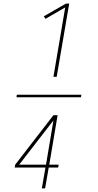

<svg xmlns="http://www.w3.org/2000/svg" viewBox="-20 -870 540 1060"><path d="M275 -446 340 -829 231 -766 222 -780 344 -850H362L293 -446ZM71 -333 73 -347H429L427 -333ZM211 170 231 55H61L64 39L275 -234H298L252 39H304L301 55H249L229 170ZM86 39H234L275 -205L219 -133Z"/></svg>

Font: iosevka_custom_sans_ss08 Thin
Style: Italic
Weight: 100
Italic angle: -10°
Designer: Belleve Invis
Foundry: Belleve Invis
Version: Version 10.3.0; ttfautohint (v1.8.3)